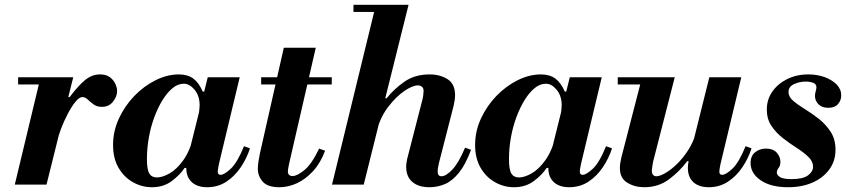

<svg xmlns="http://www.w3.org/2000/svg" viewBox="-20 -774 3579 805"><path d="M42 0 150 -450H287L175 0ZM56 -420V-450H275V-420ZM217 -174 264 -367H272Q309 -416 337.5 -439Q366 -462 399 -462Q425 -462 440.5 -450.5Q456 -439 463.5 -422.5Q471 -406 471 -392Q471 -370 454 -348Q437 -326 407 -326Q386 -326 372 -336.5Q358 -347 347.5 -357Q337 -367 326 -367Q312 -367 296 -347Q280 -327 264 -296.5Q248 -266 235.5 -233Q223 -200 217 -174Z M617 11Q575 11 537.5 -10Q500 -31 477 -70.5Q454 -110 454 -166Q454 -224 478.5 -277Q503 -330 543 -371.5Q583 -413 632 -437.5Q681 -462 730 -462Q767 -462 790.5 -444.5Q814 -427 830 -390H837L814 -299Q815 -309 816 -317.5Q817 -326 817 -333Q817 -372 796 -397.5Q775 -423 751 -423Q726 -423 703.5 -404.5Q681 -386 661.5 -354.5Q642 -323 627 -282.5Q612 -242 604 -197Q596 -152 596 -107Q596 -63 606 -46.5Q616 -30 638 -30Q661 -30 691 -47Q721 -64 749 -103Q777 -142 793 -208L761 -70H754Q736 -42 701 -15.5Q666 11 617 11ZM848 11Q822 11 802.5 2Q783 -7 772 -25Q761 -43 761 -70Q761 -82 764 -97.5Q767 -113 777 -153L851 -450H985L898 -87Q895 -74 894 -65.5Q893 -57 893 -54Q893 -41 905 -41Q920 -41 947.5 -66.5Q975 -92 1003 -161L1028 -152Q1015 -111 990 -73.5Q965 -36 929.5 -12.5Q894 11 848 11Z M1151 11Q1102 11 1081.5 -12.5Q1061 -36 1061 -66Q1061 -80 1064 -99.5Q1067 -119 1070 -132L1170 -574H1304L1192 -87Q1189 -74 1188 -66Q1187 -58 1187 -55Q1187 -36 1207 -36Q1226 -36 1256.5 -61Q1287 -86 1318 -151L1343 -142Q1324 -91 1293 -57Q1262 -23 1225.5 -6Q1189 11 1151 11ZM1075 -420V-450H1371V-420Z M1372 0 1556 -754H1693L1505 0ZM1781 11Q1735 11 1709 -11Q1683 -33 1683 -75Q1683 -85 1684.5 -92.5Q1686 -100 1687 -107L1751 -356Q1753 -363 1754.5 -374.5Q1756 -386 1756 -393Q1756 -404 1749.5 -410Q1743 -416 1732 -416Q1710 -416 1676 -393Q1642 -370 1609.5 -328.5Q1577 -287 1561 -231L1594 -362H1601Q1631 -400 1675 -431Q1719 -462 1781 -462Q1825 -462 1856.5 -442Q1888 -422 1888 -375Q1888 -357 1882 -331L1820 -89Q1817 -76 1816 -68Q1815 -60 1815 -55Q1815 -35 1831 -35Q1850 -35 1876.5 -63Q1903 -91 1930 -155L1955 -146Q1932 -84 1904 -49.5Q1876 -15 1845 -2Q1814 11 1781 11ZM1462 -724V-754H1681V-724Z M2135 11Q2093 11 2055.5 -10Q2018 -31 1995 -70.5Q1972 -110 1972 -166Q1972 -224 1996.5 -277Q2021 -330 2061 -371.5Q2101 -413 2150 -437.5Q2199 -462 2248 -462Q2285 -462 2308.5 -444.5Q2332 -427 2348 -390H2355L2332 -299Q2333 -309 2334 -317.5Q2335 -326 2335 -333Q2335 -372 2314 -397.5Q2293 -423 2269 -423Q2244 -423 2221.5 -404.5Q2199 -386 2179.5 -354.5Q2160 -323 2145 -282.5Q2130 -242 2122 -197Q2114 -152 2114 -107Q2114 -63 2124 -46.5Q2134 -30 2156 -30Q2179 -30 2209 -47Q2239 -64 2267 -103Q2295 -142 2311 -208L2279 -70H2272Q2254 -42 2219 -15.5Q2184 11 2135 11ZM2366 11Q2340 11 2320.5 2Q2301 -7 2290 -25Q2279 -43 2279 -70Q2279 -82 2282 -97.5Q2285 -113 2295 -153L2369 -450H2503L2416 -87Q2413 -74 2412 -65.5Q2411 -57 2411 -54Q2411 -41 2423 -41Q2438 -41 2465.5 -66.5Q2493 -92 2521 -161L2546 -152Q2533 -111 2508 -73.5Q2483 -36 2447.5 -12.5Q2412 11 2366 11Z M2681 11Q2641 11 2610 -8Q2579 -27 2579 -69Q2579 -88 2585 -113L2672 -450H2809L2718 -95Q2717 -88 2715 -76.5Q2713 -65 2713 -57Q2713 -47 2718 -41Q2723 -35 2732 -35Q2746 -35 2769 -48Q2792 -61 2817.5 -85.5Q2843 -110 2865 -144Q2887 -178 2899 -220L2868 -98H2861Q2831 -57 2786 -23Q2741 11 2681 11ZM2570 -420V-450H2744V-420ZM2951 11Q2925 11 2905.5 2Q2886 -7 2875 -25Q2864 -43 2864 -70Q2864 -82 2867 -97.5Q2870 -113 2880 -153L2954 -450H3088L3001 -87Q2998 -74 2997 -65.5Q2996 -57 2996 -54Q2996 -41 3008 -41Q3023 -41 3050.5 -66.5Q3078 -92 3106 -161L3131 -152Q3118 -111 3093 -73.5Q3068 -36 3032.5 -12.5Q2997 11 2951 11Z M3284 11Q3212 11 3169.5 -18Q3127 -47 3127 -90Q3127 -121 3146.5 -136Q3166 -151 3191 -151Q3222 -151 3237 -133.5Q3252 -116 3252 -96Q3252 -79 3244.5 -70Q3237 -61 3237 -50Q3237 -40 3250.5 -31.5Q3264 -23 3299 -23Q3347 -23 3368 -39Q3389 -55 3389 -75Q3389 -97 3369.5 -116Q3350 -135 3321 -153.5Q3292 -172 3263 -194.5Q3234 -217 3214.5 -246Q3195 -275 3195 -315Q3195 -356 3217.5 -389Q3240 -422 3279.5 -442Q3319 -462 3369 -462Q3407 -462 3438 -450.5Q3469 -439 3488 -419.5Q3507 -400 3507 -374Q3507 -353 3493.5 -337.5Q3480 -322 3453 -322Q3426 -322 3411.5 -337Q3397 -352 3397 -371Q3397 -382 3400 -391.5Q3403 -401 3403 -408Q3403 -422 3389 -427Q3375 -432 3358 -432Q3333 -432 3309.5 -421.5Q3286 -411 3286 -388Q3286 -368 3306 -351Q3326 -334 3355.5 -316Q3385 -298 3414 -275Q3443 -252 3463 -221Q3483 -190 3483 -146Q3483 -99 3457 -63.5Q3431 -28 3386.5 -8.5Q3342 11 3284 11Z"/></svg>

Font: Libre Bodoni
Style: Bold Italic
Weight: 700
Italic angle: -13°
Version: Version 2.005;gftools[0.9.23]